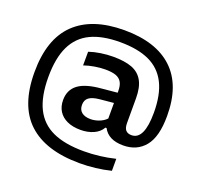

<svg xmlns="http://www.w3.org/2000/svg" viewBox="-161 -929 1395 1339"><g transform="rotate(20 537.0 -259.5)"><path d="M1024 -287.5Q1024 -133.5 965.5 -62Q907 9.5 805 9.5Q695 9.5 656 -65H647.5Q626.5 -28 583.8 -9.2Q541 9.5 488.5 9.5Q430.5 9.5 389 -9.5Q347.5 -28.5 325.8 -63.2Q304 -98 304 -145.5Q304 -220.5 358.2 -261.5Q412.5 -302.5 529 -312L644.5 -323V-335Q644.5 -377.5 630.2 -401.5Q616 -425.5 586.8 -435.8Q557.5 -446 508.5 -446Q473 -446 431.5 -439.2Q390 -432.5 352.5 -419.5L353 -521Q392.5 -534.5 439.2 -541.5Q486 -548.5 530.5 -548.5Q617 -548.5 670.8 -527.8Q724.5 -507 751.2 -459Q778 -411 778 -330V-147Q778 -110 792.5 -93.8Q807 -77.5 835.5 -77.5Q929.5 -77.5 929.5 -278.5Q929.5 -411.5 887 -496Q844.5 -580.5 759 -620.5Q673.5 -660.5 541 -660.5Q409 -660.5 323.2 -619.2Q237.5 -578 195 -489.8Q152.5 -401.5 152.5 -261Q152.5 -118 196.2 -29.5Q240 59 329.8 100.2Q419.5 141.5 562 141.5Q677.5 141.5 793 113.5V202.5Q681.5 230 562 230Q309 229.5 179.5 109Q50 -11.5 50 -260Q50 -506 176.2 -627.5Q302.5 -749 541 -749Q776.5 -749 900.5 -632.2Q1024.5 -515.5 1024 -287.5ZM644.5 -131.5V-247L540 -237Q487.5 -231.5 463.5 -213Q439.5 -194.5 439.5 -158.5Q439.5 -122.5 463 -103.8Q486.5 -85 529 -85Q559.5 -85 591.2 -97Q623 -109 644.5 -131.5Z"/></g></svg>

Font: Encode Sans Semi Expanded SmBd
Style: Regular
Weight: 600
Width: 6
Designer: Multiple Designers
Foundry: Impallari Type
Version: Version 2.000